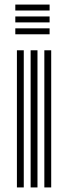

<svg xmlns="http://www.w3.org/2000/svg" viewBox="-20 -820 291 840"><path d="M47 -774V-800H197V-774ZM47 -722V-748H197V-722ZM47 -670V-696H197V-670ZM174 0V-600H204V0ZM54 0V-600H84V0ZM114 0V-600H144V0Z"/></svg>

Font: Big Shoulders Inline Text Black
Style: Regular
Weight: 900
Designer: Patric King
Foundry: XO Type Co
Version: Version 1.000